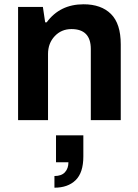

<svg xmlns="http://www.w3.org/2000/svg" viewBox="-20 -558 642 892"><path d="M64 0V-525.9H179.2L189.9 -454.1H196.8Q258.3 -538.1 368.2 -538.1Q450.2 -538.1 495.6 -492.9Q541 -447.8 541 -352.1V0H401.9V-330.1Q401.9 -422.9 312 -422.9Q265.1 -422.9 234.1 -389.9Q203.1 -356.9 203.1 -307.1V0ZM232.9 314V259.8Q265.6 259.8 281.7 242.2Q297.9 224.6 297.9 195.8H240.2V70.8H367.2V168.9Q367.2 244.1 331.3 279.1Q295.4 314 232.9 314Z"/></svg>

Font: Archivo
Style: Bold
Weight: 700
Designer: Hector Gatti
Foundry: Omnibus-Type
Version: Version 2.001